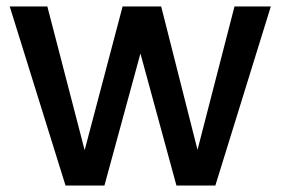

<svg xmlns="http://www.w3.org/2000/svg" viewBox="-20 -572 865 592"><path d="M10 -552 182 0H302L413 -407L524 0H644L815 -552H703L589 -110L477 -552H358L241 -109L126 -552Z"/></svg>

Font: Malmofest Medium
Style: Regular
Weight: 500
Designer: Jonny Pinhorn (Poppins), Kolossal
Version: Version 1.004;Glyphs 3.1.2 (3151)